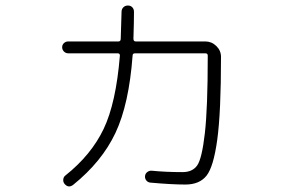

<svg xmlns="http://www.w3.org/2000/svg" viewBox="-20 -652 1040 695"><path d="M227 -459Q218 -459 211.5 -465.5Q205 -472 205 -481Q205 -490 211.5 -496Q218 -502 227 -502H409Q417 -502 417 -512Q420 -605 420 -609Q420 -619 426.5 -625.5Q433 -632 443 -632Q453 -632 459 -625.5Q465 -619 465 -609Q465 -574 463 -512Q463 -502 471 -502H723Q746 -502 763 -485.5Q780 -469 780 -446Q780 -246 766.5 -147Q753 -48 727.5 -16Q702 16 651 16Q601 16 524 9Q515 8 509.5 1Q504 -6 505 -15Q506 -24 513.5 -29.5Q521 -35 530 -34Q580 -29 641 -29Q677 -29 694 -53.5Q711 -78 721.5 -169.5Q732 -261 732 -447V-451Q732 -459 723 -459H469Q460 -459 460 -451Q447 -275 398 -171Q349 -67 245 17Q228 30 214 14Q208 7 209 -2.5Q210 -12 217 -17Q310 -91 355 -185Q400 -279 414 -451Q414 -459 406 -459Z"/></svg>

Font: Rounded Mplus 1c Light
Style: Regular
Weight: 300
Version: Version 1.059.20150529